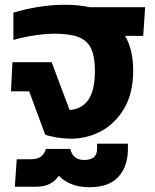

<svg xmlns="http://www.w3.org/2000/svg" viewBox="-20 -570 650 803"><path d="M277 10Q249 10 218 5Q187 0 169 -7L102 -188H26L32 -310H196L271 -110Q322 -113 349.5 -152.5Q377 -192 377 -274Q377 -332 361.5 -366Q346 -400 309.5 -414.5Q273 -429 210 -429Q170 -429 124 -422Q78 -415 36 -403V-517Q81 -531 137.5 -540.5Q194 -550 251 -550Q280 -550 306 -547.5Q332 -545 354 -540H587L579 -420H503Q520 -391 528.5 -355Q537 -319 537 -274Q537 -181 500 -117.5Q463 -54 404 -22Q345 10 277 10ZM355 213Q310 213 277.5 199.5Q245 186 226 165Q213 185 190 198Q167 211 129 211H42L50 96H108Q136 96 150.5 85.5Q165 75 172 53H274Q279 75 293 87Q307 99 332 99Q386 99 386 53V31H515V53Q515 125 475.5 169Q436 213 355 213Z"/></svg>

Font: Kanit SemiBold
Style: Regular
Weight: 600
Designer: Katatrad Team
Foundry: CadsonDemak
Version: Version 2.000; ttfautohint (v1.8.3)